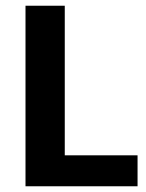

<svg xmlns="http://www.w3.org/2000/svg" viewBox="-20 -650 508 670"><path d="M69 0V-630H206V-108H460V0Z"/></svg>

Font: Holmes&Hills Bold
Style: Bold
Weight: 500
Designer: Noopur Datye, Girish Dalvi, Yashodeep Gholap, Pallavi Karambelkar
Foundry: Ek Type
Version: ""